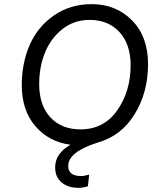

<svg xmlns="http://www.w3.org/2000/svg" viewBox="-20 -690 782 926"><path d="M450 -2Q309 43 309 110Q309 159 370 159Q387 159 410 152L404 208Q383 216 357 216Q310 216 278 190.5Q246 165 246 117Q246 50 320 8Q217 -5 151 -81Q85 -157 85 -280Q85 -384 122.5 -471.5Q160 -559 238.5 -614.5Q317 -670 423 -670Q539 -670 616.5 -592Q694 -514 694 -380Q694 -245 629.5 -139.5Q565 -34 450 -2ZM169 -285Q169 -182 223 -124Q277 -66 368 -66Q481 -66 545.5 -158Q610 -250 610 -375Q610 -477 556 -535.5Q502 -594 413 -594Q336 -594 279.5 -548.5Q223 -503 196 -434Q169 -365 169 -285Z"/></svg>

Font: Elaine Sans
Style: Italic
Weight: 400
Italic angle: -13°
Designer: Wei Huang
Foundry: Wei Huang
Version: Version 2.001;December 24, 2019;FontCreator 12.0.0.2547 64-b